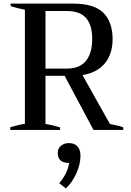

<svg xmlns="http://www.w3.org/2000/svg" viewBox="-20 -720 726 1064"><path d="M663 -14V0H498L338 -300H232V-33Q272 -27 313 -14V0H37V-15Q58 -21 80.5 -26.5Q103 -32 118 -34V-666Q73 -675 39 -686V-700H385Q503 -700 553.5 -648.5Q604 -597 604 -503Q604 -421 561 -369Q518 -317 437 -304L589 -33Q639 -24 663 -14ZM232 -340H350Q423 -340 457 -383.5Q491 -427 491 -504Q491 -581 457 -620Q423 -659 350 -659H232ZM426 143Q426 190 403 241Q380 292 345 324L308 295Q328 273 343.5 243Q359 213 363 183Q300 183 300 128Q300 102 318 87.5Q336 73 361 73Q394 73 410 92Q426 111 426 143Z"/></svg>

Font: Trirong Medium
Style: Regular
Weight: 500
Designer: Katatrad Team
Foundry: CadsonDemak
Version: Version 1.001